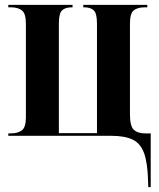

<svg xmlns="http://www.w3.org/2000/svg" viewBox="-20 -556 652 786"><path d="M586 180Q584 111 570 71.5Q556 32 524 16Q492 0 436 0H14V-10H26Q52 -10 69 -22Q86 -34 86 -76V-459Q86 -501 69.5 -513.5Q53 -526 26 -526H14V-536H277V-526H274Q248 -526 234.5 -514Q221 -502 221 -459V-11H377V-459Q377 -502 363.5 -514Q350 -526 326 -526H321V-536H583V-526H572Q544 -526 528 -514Q512 -502 512 -459V-88Q512 -39 528 -24.5Q544 -10 573 -10H597V210H587Z"/></svg>

Font: Noto Serif Display Condensed
Style: Bold
Weight: 700
Width: 3
Designer: Monotype Design Team
Foundry: Monotype Imaging Inc.
Version: Version 2.009